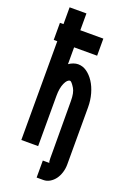

<svg xmlns="http://www.w3.org/2000/svg" viewBox="-163 -763 633 964"><g transform="rotate(20 153.0 -281.0)"><path d="M13.2 -529.8V-621.1H32.2V-710.9H122.1V-621.1H245.1V-529.8H122.1V-439.9Q133.3 -447.8 146.2 -452.4Q159.2 -457 170.9 -457Q195.8 -457 217.3 -441.9Q238.8 -426.8 255.4 -401.4Q272 -376 281.5 -342Q291 -308.1 291 -271V34.2Q291 57.1 284.4 78.1Q277.8 99.1 266.4 114.5Q254.9 129.9 239 139.4Q223.1 148.9 205.1 148.9H168.9V58.1H204.1Q200.2 54.2 200.2 34.2V-2L199.2 -271Q199.2 -314.9 186 -336.9Q168.9 -364.7 161.1 -365.2Q146 -365.2 134 -338.6Q122.1 -312 122.1 -271V-2H32.2V-529.8Z"/></g></svg>

Font: Fundamental  Brigade Condensed
Style: Regular
Weight: 400
Width: 3
Designer: Peter Wiegel, original typeface by Carl Albert Fahrenwaldt 1901
Foundry: Peter Wiegel
Version: Version 0.000 2012 initial release